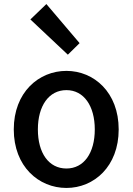

<svg xmlns="http://www.w3.org/2000/svg" viewBox="-20 -914 655 948"><path d="M308 14C444 14 566 -92 566 -275C566 -458 444 -564 308 -564C171 -564 48 -458 48 -275C48 -92 171 14 308 14ZM308 -82C221 -82 167 -158 167 -275C167 -391 221 -469 308 -469C394 -469 448 -391 448 -275C448 -158 394 -82 308 -82ZM315 -644 373 -701 209 -894 130 -818Z"/></svg>

Font: Noto Sans TC Medium
Style: Regular
Weight: 500
Designer: Ryoko NISHIZUKA 西塚涼子 (kana, bopomofo & ideographs); Paul D. Hunt (Latin, Greek & Cyrillic); Sandoll Communications 산돌커뮤니
Foundry: Adobe
Version: Version 2.004;hotconv 1.0.118;makeotfexe 2.5.65603